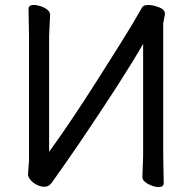

<svg xmlns="http://www.w3.org/2000/svg" viewBox="-20 -734 778 774"><path d="M621 20Q607 20 592 14.5Q577 9 565.5 0Q554 -9 554 -19L557 -105V-557Q477 -418 298 -154Q242 -72 189 2Q177 19 160 19Q145 19 129.5 11.5Q114 4 103.5 -8Q93 -20 93 -32L97 -87V-588L95 -697Q95 -714 115 -714Q129 -714 144 -709Q182 -695 182 -675L178 -589V-122Q261 -236 370.5 -408Q480 -580 513.5 -636.5Q547 -693 552.5 -703.5Q558 -714 578 -714Q595 -714 620 -705Q645 -696 645 -677L638 -640V-106L640 3Q640 20 621 20Z"/></svg>

Font: LXGW WenKai Lite
Style: Bold
Weight: 700
Designer: LXGW / Fontworks Inc.
Foundry: LXGW / Fontworks Inc.
Version: Version 1.330;April 28, 2024